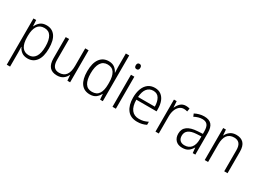

<svg xmlns="http://www.w3.org/2000/svg" viewBox="-29 -1643 3747 2762"><g transform="rotate(30 1844.5 -262.0)"><path d="M297 -542Q389 -542 439.5 -473.5Q490 -405 490 -269Q490 -132 437.5 -61Q385 10 294 10Q231 10 192.5 -20Q154 -50 137 -91H133Q134 -69 135 -44Q136 -19 136 4V236H81V-532H126L132 -433H136Q155 -478 193.5 -510Q232 -542 297 -542ZM288 -493Q211 -493 174 -437.5Q137 -382 136 -280V-257Q136 -39 286 -39Q356 -39 394.5 -97Q433 -155 433 -269Q433 -378 397.5 -435.5Q362 -493 288 -493Z M997 -532V0H952L944 -91H941Q922 -48 882.5 -19Q843 10 781 10Q617 10 617 -180V-532H673V-187Q673 -111 702 -75Q731 -39 788 -39Q941 -39 941 -241V-532Z M1327 10Q1231 10 1180.5 -59Q1130 -128 1130 -261Q1130 -398 1183 -470Q1236 -542 1330 -542Q1390 -542 1428 -513Q1466 -484 1484 -443H1488Q1487 -466 1485.5 -490.5Q1484 -515 1484 -535V-760H1540V0H1495L1488 -90H1484Q1465 -49 1427.5 -19.5Q1390 10 1327 10ZM1335 -38Q1414 -38 1449.5 -92.5Q1485 -147 1485 -248V-276Q1485 -381 1450 -437Q1415 -493 1338 -493Q1264 -493 1226 -433Q1188 -373 1188 -260Q1188 -152 1224 -95Q1260 -38 1335 -38Z M1730 -730Q1749 -730 1758.5 -718Q1768 -706 1768 -686Q1768 -641 1730 -641Q1692 -641 1692 -686Q1692 -706 1701.5 -718Q1711 -730 1730 -730ZM1757 -532V0H1701V-532Z M2097 -542Q2159 -542 2200.5 -510Q2242 -478 2262.5 -423.5Q2283 -369 2283 -300V-260H1947Q1948 -152 1991 -95.5Q2034 -39 2116 -39Q2157 -39 2190.5 -47.5Q2224 -56 2262 -75V-24Q2228 -7 2192.5 1.5Q2157 10 2113 10Q2002 10 1946.5 -64Q1891 -138 1891 -263Q1891 -346 1914.5 -409Q1938 -472 1984 -507Q2030 -542 2097 -542ZM2096 -494Q2032 -494 1993.5 -446.5Q1955 -399 1949 -306H2227Q2227 -388 2195.5 -441Q2164 -494 2096 -494Z M2612 -541Q2646 -541 2674 -532L2665 -479Q2652 -483 2638 -485.5Q2624 -488 2609 -488Q2566 -488 2535 -461.5Q2504 -435 2487 -389.5Q2470 -344 2470 -287V0H2415V-532H2460L2467 -430H2470Q2488 -475 2523 -508Q2558 -541 2612 -541Z M2916 -541Q2999 -541 3038 -497Q3077 -453 3077 -358V0H3034L3025 -87H3023Q2999 -44 2962.5 -17Q2926 10 2861 10Q2790 10 2751.5 -31Q2713 -72 2713 -139Q2713 -219 2770.5 -260.5Q2828 -302 2938 -308L3022 -313V-352Q3022 -430 2994.5 -462Q2967 -494 2912 -494Q2879 -494 2846 -484.5Q2813 -475 2779 -457L2761 -501Q2794 -519 2834 -530Q2874 -541 2916 -541ZM2944 -266Q2771 -256 2771 -139Q2771 -89 2798 -63Q2825 -37 2872 -37Q2945 -37 2983 -85Q3021 -133 3022 -217V-270Z M3449 -542Q3528 -542 3570 -497Q3612 -452 3612 -356V0H3557V-349Q3557 -423 3527.5 -458Q3498 -493 3441 -493Q3289 -493 3289 -292V0H3233V-532H3278L3285 -440H3289Q3308 -483 3348 -512.5Q3388 -542 3449 -542Z"/></g></svg>

Font: Noto Sans Myanmar SemiCondensed Light
Style: Regular
Weight: 300
Width: 4
Designer: Monotype Design Team
Foundry: Monotype Imaging Inc.
Version: Version 2.107; ttfautohint (v1.8.4.7-5d5b)